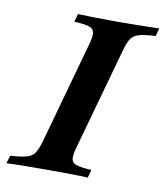

<svg xmlns="http://www.w3.org/2000/svg" viewBox="-90 -629 595 688"><g transform="rotate(10 207.0 -285.5)"><path d="M-21 0 -12.1 -29Q27.4 -31.5 47.2 -37.1Q66.9 -42.7 76.2 -56.9Q85.5 -71 93.5 -98.4L197.6 -472.6Q205.6 -500.8 203.6 -514.9Q201.6 -529 184.7 -534.7Q167.7 -540.3 130.6 -541.9L138.7 -571Q162.1 -570.2 199.2 -569.4Q236.3 -568.5 283.9 -568.5Q330.6 -568.5 369 -569.4Q407.3 -570.2 434.7 -571L426.6 -541.9Q387.9 -540.3 367.7 -534.7Q347.6 -529 337.9 -514.9Q328.2 -500.8 320.2 -471.8L216.1 -98.4Q208.1 -70.2 210.1 -56Q212.1 -41.9 229 -36.7Q246 -31.5 283.1 -29L275 0Q250.8 -1.6 213.3 -2Q175.8 -2.4 128.2 -2.4Q79.8 -2.4 41.9 -2Q4 -1.6 -21 0Z"/></g></svg>

Font: Playfair 5pt SemiExpanded Light
Style: Bold Italic
Weight: 700
Italic angle: -15.6°
Version: Version 2.001;gftools[0.9.30]